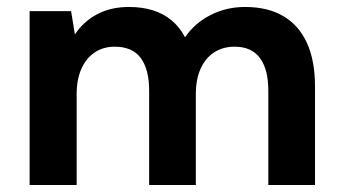

<svg xmlns="http://www.w3.org/2000/svg" viewBox="-20 -531 982 551"><path d="M65 0V-499H184L195 -432Q219 -469 258.5 -490Q298 -511 350 -511Q388 -511 418.5 -501.5Q449 -492 472.5 -472.5Q496 -453 511 -424Q539 -465 584.5 -488Q630 -511 683 -511Q749 -511 793.5 -484.5Q838 -458 861 -407.5Q884 -357 884 -283V0H750V-271Q750 -332 726 -364.5Q702 -397 653 -397Q620 -397 595 -381Q570 -365 556 -334.5Q542 -304 542 -261V0H408V-271Q408 -332 384 -364.5Q360 -397 309 -397Q277 -397 252.5 -381Q228 -365 214 -334.5Q200 -304 200 -261V0Z"/></svg>

Font: DM Sans 20pt
Style: Bold
Weight: 700
Version: Version 4.004;gftools[0.9.30]